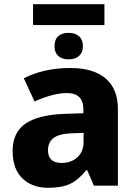

<svg xmlns="http://www.w3.org/2000/svg" viewBox="-20 -882 651 912"><path d="M540 -364V0H426L394 -74H390Q353 -28 314 -9Q275 10 208 10Q133 10 86.5 -34.5Q40 -79 40 -165Q40 -252 100 -294Q160 -336 282 -341L376 -344V-363Q376 -440 298 -440Q234 -440 144 -400L93 -510Q188 -559 314 -559Q423 -559 481.5 -509.5Q540 -460 540 -364ZM324 -249Q261 -247 234.5 -226.5Q208 -206 208 -168Q208 -108 273 -108Q318 -108 347.5 -135Q377 -162 377 -207V-251ZM476 -763H137V-862H476ZM374 -662Q374 -633 355.5 -616.5Q337 -600 306 -600Q275 -600 257 -616Q239 -632 239 -662Q239 -694 256.5 -710Q274 -726 306 -726Q337 -726 355.5 -709.5Q374 -693 374 -662Z"/></svg>

Font: Noto Sans UI ExtraBold
Style: Regular
Weight: 800
Designer: Monotype Design Team
Foundry: Monotype Imaging Inc.
Version: Version 1.001